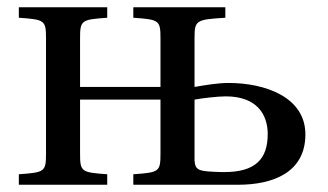

<svg xmlns="http://www.w3.org/2000/svg" viewBox="-20 -510 905 530"><path d="M32 0H276V-29C204 -34 201 -36 201 -87V-235H423V-87C423 -36 420 -34 348 -29V0H637C734 0 823 -34 823 -139C823 -242 712 -281 611 -281C581 -281 546 -275 517 -270V-403C517 -454 520 -456 602 -461V-490H348V-461C420 -456 423 -454 423 -403V-270H201V-403C201 -454 204 -456 276 -461V-490H32V-461C104 -456 107 -454 107 -403V-87C107 -36 104 -34 32 -29ZM517 -67V-235C538 -239 581 -244 603 -244C690 -244 719 -193 719 -140C719 -70 684 -35 599 -35H592C530 -37 519 -38 517 -67Z"/></svg>

Font: Lingua Franca
Style: Regular
Weight: 400
Version: Version 1.19